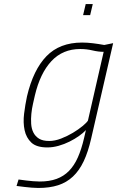

<svg xmlns="http://www.w3.org/2000/svg" viewBox="-20 -720 581 952"><path d="M170 212Q156 212 137.5 210.5Q119 209 102 207Q83 205 62 202L72 170Q91 173 110 175Q126 177 144.5 178.5Q163 180 177 180Q225 180 260.5 167Q296 154 322 127.5Q348 101 366 60.5Q384 20 397 -36L406 -75Q393 -61 372 -46Q351 -31 325 -18Q299 -5 270.5 3Q242 11 215 11Q161 11 135.5 -13Q110 -37 102 -74.5Q94 -112 99.5 -156.5Q105 -201 114 -243Q145 -374 210.5 -441.5Q276 -509 387 -509Q413 -509 441 -505.5Q469 -502 497 -497L541 -506L432 -33Q417 33 395 79.5Q373 126 341.5 155.5Q310 185 268 198.5Q226 212 170 212ZM224 -21Q252 -21 283 -33Q314 -45 341.5 -61.5Q369 -78 389.5 -95Q410 -112 416 -122L494 -463Q468 -463 438.5 -470Q409 -477 378 -477Q291 -477 235 -417Q179 -357 153 -247Q149 -229 143.5 -205Q138 -181 135.5 -156Q133 -131 134.5 -106.5Q136 -82 145.5 -63Q155 -44 173.5 -32.5Q192 -21 224 -21ZM405 -700H440L427 -645H392Z"/></svg>

Font: Panefresco 1wt
Style: Italic
Weight: 250
Version: Version 1.000